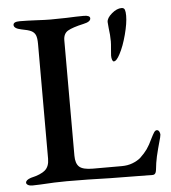

<svg xmlns="http://www.w3.org/2000/svg" viewBox="-50 -717 685 768"><g transform="rotate(-5 292.5 -333.0)"><path d="M25 -8Q25 -19 46 -26Q86 -35 103.5 -50Q121 -65 121 -96V-557Q121 -581 116 -592.5Q111 -604 99 -610Q87 -616 59 -621Q30 -627 30 -641Q30 -654 56 -654Q83 -654 123 -652Q159 -650 179 -650L243 -651Q287 -653 313 -653Q338 -653 338 -641Q338 -627 309 -621Q264 -611 245.5 -600Q227 -589 227 -562V-99Q227 -68 241.5 -54.5Q256 -41 296 -41H412Q436 -41 455.5 -48.5Q475 -56 488 -67Q506 -84 517 -99.5Q528 -115 540 -141Q548 -157 553 -164.5Q558 -172 564 -172Q570 -172 573.5 -166Q577 -160 577 -153Q577 -150 576 -147.5Q575 -145 575 -142Q561 -92 555.5 -67.5Q550 -43 547 -13Q545 5 532 5Q480 5 360 3Q272 0 188 0Q141 0 81 4L50 5Q38 5 31.5 1Q25 -3 25 -8ZM408 -485Q408 -491 410 -511.5Q412 -532 412 -542Q412 -568 408 -596Q406 -614 406 -620Q406 -636 426.5 -653.5Q447 -671 466 -671Q476 -671 479 -663Q482 -655 482 -639Q482 -609 470 -563.5Q458 -518 442 -488Q428 -461 417 -461Q413 -461 410.5 -468Q408 -475 408 -485Z"/></g></svg>

Font: EB Garamond Medium
Style: Regular
Weight: 500
Designer: Georg Duffner and Octavio Pardo
Foundry: Georg Duffner
Version: Version 1.000